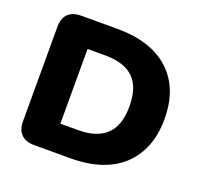

<svg xmlns="http://www.w3.org/2000/svg" viewBox="-122 -844 1031 983"><g transform="rotate(20 393.0 -352.5)"><path d="M160 0Q113 0 88.5 -24.5Q64 -49 64 -95V-610Q64 -656 88.5 -680.5Q113 -705 160 -705H356Q540 -705 640.5 -613Q741 -521 741 -353Q741 -269 715 -203.5Q689 -138 640 -92.5Q591 -47 519.5 -23.5Q448 0 356 0ZM248 -149H344Q397 -149 435.5 -162Q474 -175 499.5 -200Q525 -225 537.5 -263Q550 -301 550 -353Q550 -457 499 -506.5Q448 -556 344 -556H248Z"/></g></svg>

Font: Nunito ExtraLight Black
Style: Regular
Weight: 900
Version: Version 3.602